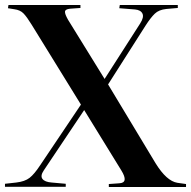

<svg xmlns="http://www.w3.org/2000/svg" viewBox="-23 -750 767 771"><path d="M-3 0V-12L42 -17Q77 -21 96 -36Q115 -51 138 -86L302 -330L104 -651Q85 -682 71.5 -696Q58 -710 34 -713L9 -717L11 -730H300V-718L258 -715Q239 -713 238 -703.5Q237 -694 250 -671L397 -433L540 -656Q556 -681 549 -695.5Q542 -710 519 -712L456 -717L458 -730H691V-718L645 -714Q615 -711 598.5 -695Q582 -679 562 -648L411 -411L602 -94Q646 -23 689 -16L724 -11V1H414V-11L456 -14Q495 -16 464 -66L315 -308L153 -66Q138 -44 147.5 -31.5Q157 -19 185 -17L241 -12V0Z"/></svg>

Font: Literata 72pt SemiBold
Style: Regular
Weight: 600
Designer: Latin by Veronika Burian and Jose Scaglione. Greek by Irene Vlachou. Cyrillic by Vera Evstafieva.
Foundry: TypeTogether
Version: Version 3.002